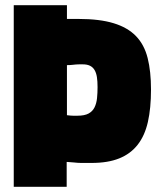

<svg xmlns="http://www.w3.org/2000/svg" viewBox="-20 -720 619 740"><path d="M33 0V-700H238V-647Q247 -647 255 -647Q263 -647 270.5 -647Q278 -647 283 -647Q364 -647 418 -630.5Q472 -614 504 -581Q536 -548 549 -496.5Q562 -445 562 -375Q562 -303 550 -250Q538 -197 510.5 -162Q483 -127 439.5 -109.5Q396 -92 333 -92Q318 -92 309 -92Q300 -92 293 -92Q286 -92 279.5 -92.5Q273 -93 263 -94Q253 -95 237 -96V0ZM278 -274Q306 -274 321.5 -282.5Q337 -291 344.5 -306.5Q352 -322 354 -342Q356 -362 356 -384Q356 -407 353.5 -423Q351 -439 344.5 -450Q338 -461 327 -466.5Q316 -472 299 -472Q292 -472 285.5 -472Q279 -472 273 -471.5Q267 -471 258.5 -470Q250 -469 238 -469V-276Q246 -275 252 -274.5Q258 -274 262 -274Q266 -274 270 -274Q274 -274 278 -274Z"/></svg>

Font: Georama SemiCondensed Black
Style: Regular
Weight: 900
Width: 4
Designer: Jean-Baptiste Levee
Foundry: Production Type
Version: Version 1.001